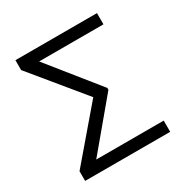

<svg xmlns="http://www.w3.org/2000/svg" viewBox="-166 -855 959 993"><g transform="rotate(-30 314.0 -358.5)"><path d="M60 2V-56L313 -352L60 -660V-719H547V-652H163L400 -357V-346L165 -65H568V2Z"/></g></svg>

Font: Sinter Normal
Style: Regular
Weight: 350
Foundry: Adobe & rsms
Version: Version 1.000